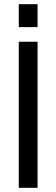

<svg xmlns="http://www.w3.org/2000/svg" viewBox="-20 -900 270 920"><path d="M70 0V-700H160V0ZM70 -770V-880H160V-770Z"/></svg>

Font: Cuprum
Style: Regular
Weight: 400
Designer: Jovanny Lemonad
Foundry: Jovanny Lemonad
Version: Version 3.000